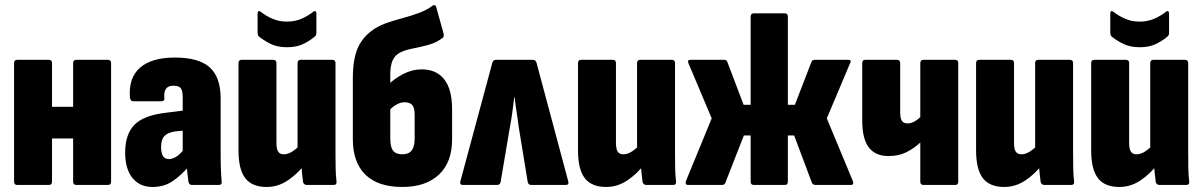

<svg xmlns="http://www.w3.org/2000/svg" viewBox="-20 -736 4784 764"><path d="M284 0Q271 0 271 -13V-485Q271 -498 284 -498H409Q422 -498 422 -485V-13Q422 0 409 0ZM49 0Q36 0 36 -13V-485Q36 -498 49 -498H174Q187 -498 187 -485V-13Q187 0 174 0ZM168 -185V-311H294V-185Z M744 0Q733 0 730 -12Q728 -25 725.5 -48.5Q723 -72 721 -93L707 -122V-349Q707 -376 699 -385.5Q691 -395 670 -395Q629 -395 634 -346Q636 -333 621 -333H510Q499 -333 497 -348Q491 -426 537 -466.5Q583 -507 676 -507Q771 -507 814.5 -468Q858 -429 858 -344V-130Q858 -89 859 -62.5Q860 -36 862 -14Q864 0 850 0ZM587 8Q536 8 507 -28Q478 -64 478 -129Q478 -202 515.5 -240Q553 -278 645 -288L718 -297L717 -217L676 -213Q646 -208 633.5 -194Q621 -180 621 -151Q621 -127 628.5 -115Q636 -103 652 -103Q669 -103 686.5 -116Q704 -129 725 -158L737 -80Q700 -37 666 -14.5Q632 8 587 8Z M1041 8Q983 8 956 -27Q929 -62 929 -137V-485Q929 -498 942 -498H1067Q1080 -498 1080 -485V-168Q1080 -143 1087 -132.5Q1094 -122 1109 -122Q1126 -122 1143 -133Q1160 -144 1176 -161L1194 -84Q1166 -46 1126.5 -19Q1087 8 1041 8ZM1201 0Q1190 0 1186 -11Q1184 -27 1181.5 -50Q1179 -73 1179 -92L1164 -137V-485Q1164 -498 1177 -498H1302Q1315 -498 1315 -485V-130Q1315 -98 1315.5 -68.5Q1316 -39 1319 -14Q1321 0 1307 0ZM1122 -548Q1082 -548 1053.5 -563Q1025 -578 1009 -592Q1005 -597 1005 -606V-681Q1005 -690 1008.5 -691.5Q1012 -693 1019 -688Q1038 -673 1064 -661.5Q1090 -650 1122 -650Q1154 -650 1180 -661.5Q1206 -673 1225 -688Q1230 -693 1234.5 -691.5Q1239 -690 1239 -681V-606Q1239 -596 1234 -592Q1218 -577 1190 -562.5Q1162 -548 1122 -548Z M1581 8Q1484 8 1434 -41Q1384 -90 1384 -182V-424Q1384 -503 1405 -548Q1426 -593 1471 -622Q1493 -636 1522.5 -646Q1552 -656 1584 -664.5Q1616 -673 1647 -684.5Q1678 -696 1701 -713Q1705 -717 1710 -715Q1715 -713 1716 -707L1745 -603Q1746 -598 1745.5 -592.5Q1745 -587 1741 -585Q1716 -566 1685 -557.5Q1654 -549 1625 -543.5Q1596 -538 1576 -529Q1551 -517 1542 -495Q1533 -473 1533 -440V-186Q1533 -150 1544.5 -136Q1556 -122 1581 -122Q1606 -122 1618 -137Q1630 -152 1630 -185V-278Q1630 -307 1620.5 -318Q1611 -329 1590 -329Q1573 -329 1556 -319Q1539 -309 1524 -291V-398Q1549 -423 1584.5 -441.5Q1620 -460 1658 -460Q1716 -460 1747.5 -420.5Q1779 -381 1779 -300V-182Q1779 -90 1726.5 -41Q1674 8 1581 8Z M1822 0Q1808 0 1812 -15L1939 -486Q1942 -498 1953 -498H2100Q2112 -498 2115 -486L2241 -15Q2245 0 2232 0H2094Q2083 0 2080 -11L2045 -225Q2041 -257 2036.5 -284.5Q2032 -312 2028 -348H2026Q2022 -312 2018 -284Q2014 -256 2008 -225L1972 -11Q1969 0 1958 0Z M2392 8Q2334 8 2307 -27Q2280 -62 2280 -137V-485Q2280 -498 2293 -498H2418Q2431 -498 2431 -485V-168Q2431 -143 2438 -132.5Q2445 -122 2460 -122Q2477 -122 2494 -133Q2511 -144 2527 -161L2545 -84Q2517 -46 2477.5 -19Q2438 8 2392 8ZM2552 0Q2541 0 2537 -11Q2535 -27 2532.5 -50Q2530 -73 2530 -92L2515 -137V-485Q2515 -498 2528 -498H2653Q2666 -498 2666 -485V-130Q2666 -98 2666.5 -68.5Q2667 -39 2670 -14Q2672 0 2658 0Z M2718 0Q2711 0 2709 -5Q2707 -10 2710 -17L2812 -265L2720 -483Q2713 -498 2728 -498H2861Q2872 -498 2874 -490L2939 -319H2967V-670Q2967 -683 2980 -683H3103Q3115 -683 3115 -670V-319H3143L3209 -490Q3212 -498 3223 -498H3355Q3371 -498 3362 -483L3270 -265L3373 -17Q3380 0 3365 0H3226Q3221 0 3217 -2Q3213 -4 3211 -8L3140 -197H3115V-13Q3115 0 3103 0H2980Q2967 0 2967 -13V-197H2940L2866 -8Q2863 0 2852 0Z M3655 0Q3642 0 3642 -13V-169Q3618 -146 3587 -130.5Q3556 -115 3516 -115Q3463 -115 3437 -149.5Q3411 -184 3411 -255V-485Q3411 -498 3423 -498H3549Q3562 -498 3562 -485V-291Q3562 -266 3568.5 -255.5Q3575 -245 3591 -245Q3605 -245 3618 -252Q3631 -259 3642 -270V-485Q3642 -498 3655 -498H3781Q3793 -498 3793 -485V-13Q3793 0 3781 0Z M3976 8Q3918 8 3891 -27Q3864 -62 3864 -137V-485Q3864 -498 3877 -498H4002Q4015 -498 4015 -485V-168Q4015 -143 4022 -132.5Q4029 -122 4044 -122Q4061 -122 4078 -133Q4095 -144 4111 -161L4129 -84Q4101 -46 4061.5 -19Q4022 8 3976 8ZM4136 0Q4125 0 4121 -11Q4119 -27 4116.5 -50Q4114 -73 4114 -92L4099 -137V-485Q4099 -498 4112 -498H4237Q4250 -498 4250 -485V-130Q4250 -98 4250.5 -68.5Q4251 -39 4254 -14Q4256 0 4242 0Z M4434 8Q4376 8 4349 -27Q4322 -62 4322 -137V-485Q4322 -498 4335 -498H4460Q4473 -498 4473 -485V-168Q4473 -143 4480 -132.5Q4487 -122 4502 -122Q4519 -122 4536 -133Q4553 -144 4569 -161L4587 -84Q4559 -46 4519.5 -19Q4480 8 4434 8ZM4594 0Q4583 0 4579 -11Q4577 -27 4574.5 -50Q4572 -73 4572 -92L4557 -137V-485Q4557 -498 4570 -498H4695Q4708 -498 4708 -485V-130Q4708 -98 4708.5 -68.5Q4709 -39 4712 -14Q4714 0 4700 0ZM4515 -548Q4475 -548 4446.5 -563Q4418 -578 4402 -592Q4398 -597 4398 -606V-681Q4398 -690 4401.5 -691.5Q4405 -693 4412 -688Q4431 -673 4457 -661.5Q4483 -650 4515 -650Q4547 -650 4573 -661.5Q4599 -673 4618 -688Q4623 -693 4627.5 -691.5Q4632 -690 4632 -681V-606Q4632 -596 4627 -592Q4611 -577 4583 -562.5Q4555 -548 4515 -548Z"/></svg>

Font: Sofia Sans Condensed Black
Style: Regular
Weight: 900
Designer: Botio Nikoltchev, Ani Petrova
Foundry: lettersoup
Version: Version 4.101